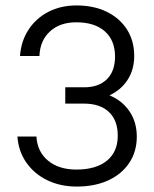

<svg xmlns="http://www.w3.org/2000/svg" viewBox="-20 -678 566 706"><path d="M220 -297V-357H289Q343.5 -357 373.2 -386.8Q403 -416.5 403 -470Q403 -529.5 365.5 -562.8Q328 -596 260.5 -596Q200 -596 163.5 -562.2Q127 -528.5 125 -472H53.5Q57.5 -527 85 -569Q112.5 -611 158 -634.5Q203.5 -658 261 -658Q324.5 -658 372.2 -634.8Q420 -611.5 446.8 -569.8Q473.5 -528 473.5 -472Q473.5 -422 449.2 -384.5Q425 -347 382.5 -327.5Q429.5 -308 456.2 -268.5Q483 -229 483 -175.5Q483 -120.5 455.2 -79Q427.5 -37.5 378 -14.8Q328.5 8 262.5 8Q202 8 154 -15.2Q106 -38.5 77 -80Q48 -121.5 44 -176H114Q117 -120 156.8 -87.2Q196.5 -54.5 261 -54.5Q333 -54.5 373 -87Q413 -119.5 413 -179Q413 -235.5 380.5 -266.2Q348 -297 289 -297Z"/></svg>

Font: Overused Grotesk Book
Style: Regular
Weight: 375
Version: Version 0.004